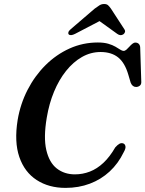

<svg xmlns="http://www.w3.org/2000/svg" viewBox="-20 -925 725 958"><path d="M596 -209Q604 -205.5 606 -194.8Q608 -184 597 -165Q570 -109 527 -69.2Q484 -29.5 428.2 -8.5Q372.5 12.5 307 12.5Q223.5 12.5 163 -26.8Q102.5 -66 76.5 -141.5Q50.5 -217 68 -326Q81.5 -406.5 117.5 -476.5Q153.5 -546.5 207 -599.8Q260.5 -653 327 -683Q393.5 -713 468 -713Q498.5 -713 520 -706.8Q541.5 -700.5 556 -692Q570.5 -683.5 580.2 -677.2Q590 -671 596.5 -671Q603.5 -671 610.8 -677.2Q618 -683.5 625 -691.5Q632 -699.5 639.8 -706Q647.5 -712.5 655.5 -712.5Q666 -712.5 672.5 -706Q679 -699.5 679.5 -688L685 -515Q685 -503.5 677.5 -497.5Q670 -491.5 659.5 -491Q640.5 -491 632 -512.5L620.5 -551.5Q603 -612 569.2 -638.8Q535.5 -665.5 482 -665.5Q432.5 -665.5 388.8 -640.5Q345 -615.5 309.5 -571Q274 -526.5 249.5 -467.2Q225 -408 213.5 -339Q196.5 -239.5 211 -176.8Q225.5 -114 263.2 -84.5Q301 -55 353.5 -55Q392.5 -55 428.2 -68.8Q464 -82.5 496 -112.5Q528 -142.5 555 -189.5Q566.5 -202.5 576.2 -207.8Q586 -213 596 -209ZM505 -834.5H456L565 -756Q581 -744.5 595 -753.5Q600.5 -757 603.2 -764Q606 -771 600.5 -779L533.5 -882Q526 -892.5 519.2 -898.8Q512.5 -905 499.5 -905Q487 -905 476.8 -898.8Q466.5 -892.5 452.5 -882L332.5 -779Q323 -771 321.2 -764Q319.5 -757 323 -753.5Q327.5 -749 335.5 -749.8Q343.5 -750.5 354.5 -756Z"/></svg>

Font: Fraunces Medium
Style: Italic
Weight: 500
Italic angle: -16°
Version: Version 1.000;[b76b70a41]